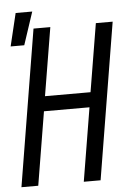

<svg xmlns="http://www.w3.org/2000/svg" viewBox="-56 -857 613 899"><g transform="rotate(-5 250.5 -407.5)"><path d="M8 0 129 -735H208L155 -415H369L422 -735H501L380 0H301L358 -345H144L87 0ZM15 -661 52 -815H130L79 -661Z"/></g></svg>

Font: Iosevka Term Curly
Style: Italic
Weight: 400
Italic angle: -9°
Designer: Belleve Invis
Foundry: Belleve Invis
Version: Version 32.3.0